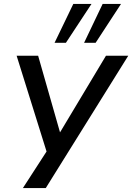

<svg xmlns="http://www.w3.org/2000/svg" viewBox="-20 -782 676 982"><path d="M97 180 229 -24 230 31 65 -497H175L287 -105L522 -497H636L214 180ZM410 -563 505 -762H599L469 -563ZM259 -563 355 -762H448L317 -563Z"/></svg>

Font: Nunito Sans 7pt SemiExpanded Medium
Style: Italic
Weight: 500
Width: 6
Italic angle: -9°
Designer: Vernon Adams
Foundry: Vernon Adams
Version: Version 3.101;gftools[0.9.27]